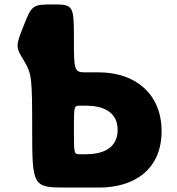

<svg xmlns="http://www.w3.org/2000/svg" viewBox="-20 -845 796 865"><path d="M125 -255C125 -7 129 0 275 0H426C587 0 708 -83 708 -254C708 -424 587 -519 426 -519H369C314 -519 313 -523 313 -672C313 -821 310 -825 219 -825C127 -825 123 -822 87 -730C50 -638 50 -633 87 -573C123 -512 125 -503 125 -255ZM313 -260C313 -366 313 -369 339 -369H366C440 -369 510 -344 510 -260C510 -175 440 -150 366 -150H339C313 -150 313 -153 313 -260Z"/></svg>

Font: Hussar Print
Style: Bold
Weight: 700
Foundry: Cannot Into Space Fonts
Version: Version 2.00